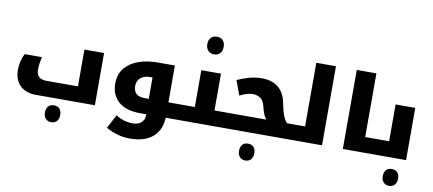

<svg xmlns="http://www.w3.org/2000/svg" viewBox="-90 -1195 4097 1818"><g transform="rotate(10 1959.0 -286.0)"><path d="M461 230Q427 230 407 208Q387 186 387 149Q387 113 405.5 90.5Q424 68 461 68Q496 68 515 89Q534 110 534 149Q534 187 514 208.5Q494 230 461 230Z M272 0Q176 0 120.5 -54.5Q65 -109 65 -206Q65 -247 75.5 -289Q86 -331 102 -361H268Q261 -331 256.5 -300Q252 -269 252 -238Q252 -194 276.5 -171Q301 -148 347 -148H652V-502H841V0Z M1668 -148Q1673 -148 1673 -144V-5Q1673 0 1668 0H1487Q1482 0 1482 -5V-144Q1482 -148 1487 -148ZM1219 253Q1156 253 1097 235.5Q1038 218 991 190L1060 58Q1106 87 1145.5 97Q1185 107 1220 107Q1276 107 1305.5 79Q1335 51 1335 15V0H1278Q1136 0 1065.5 -65Q995 -130 995 -236Q995 -326 1043.5 -385Q1092 -444 1173.5 -473Q1255 -502 1354 -502H1522V-11Q1522 111 1445 182Q1368 253 1219 253ZM1333 -148V-354H1309Q1254 -354 1219.5 -325.5Q1185 -297 1185 -247Q1185 -198 1211.5 -173Q1238 -148 1294 -148Z M1868 -670Q1832 -670 1810.5 -693.5Q1789 -717 1789 -755Q1789 -795 1809.5 -817.5Q1830 -840 1868 -840Q1904 -840 1925 -818Q1946 -796 1946 -755Q1946 -715 1924.5 -692.5Q1903 -670 1868 -670Z M1656 0Q1651 0 1651 -5V-144Q1651 -148 1656 -148H1776V-502H1965V-148H2095Q2100 -148 2100 -144V-5Q2100 0 2095 0Z M2334 268Q2300 268 2280 246Q2260 224 2260 187Q2260 151 2278.5 128.5Q2297 106 2334 106Q2369 106 2388 127Q2407 148 2407 187Q2407 225 2387 246.5Q2367 268 2334 268Z M2085 0Q2080 0 2080 -5V-144Q2080 -148 2085 -148H2464Q2447 -166 2435.5 -195.5Q2424 -225 2416 -258Q2402 -320 2370.5 -342Q2339 -364 2297 -364Q2268 -364 2235 -354Q2202 -344 2172 -327L2120 -468Q2165 -488 2225 -507Q2285 -526 2361 -526Q2377 -526 2398.5 -523.5Q2420 -521 2436 -516Q2504 -497 2542.5 -448Q2581 -399 2594 -325Q2605 -261 2623.5 -214.5Q2642 -168 2662 -148H2726Q2731 -148 2731 -144V-5Q2731 0 2726 0Z M2716 0Q2711 0 2711 -5V-144Q2711 -148 2716 -148H2836V-760H3025V0Z M3534 -148Q3539 -148 3539 -144V-5Q3539 0 3534 0H3225V-760H3414V-148Z M3716 268Q3682 268 3662 246Q3642 224 3642 187Q3642 151 3660.5 128.5Q3679 106 3716 106Q3751 106 3770 127Q3789 148 3789 187Q3789 225 3769 246.5Q3749 268 3716 268Z M3524 0Q3519 0 3519 -5V-144Q3519 -148 3524 -148H3644V-502H3833V0Z"/></g></svg>

Font: Noto Kufi Arabic Black
Style: Regular
Weight: 900
Designer: Monotype Design Team, David Williams, Khaled Hosny
Foundry: Google LLC
Version: Version 2.109; ttfautohint (v1.8.4.7-5d5b)